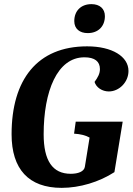

<svg xmlns="http://www.w3.org/2000/svg" viewBox="-20 -898 641 928"><path d="M404 -738C454 -738 487 -770 487 -820C487 -856 462 -878 422 -878C372 -878 339 -846 339 -796C339 -758 366 -738 404 -738ZM278 10C365 10 459 -18 533 -66L573 -310H346L338 -252C369 -250 394 -244 413 -233L390 -91C386 -69 358 -58 322 -58C234 -58 191 -121 191 -249C191 -456 256 -621 388 -621C438 -621 463 -601 463 -564C463 -542 453 -524 437 -502C445 -475 474 -456 506 -456C556 -456 601 -501 601 -555C601 -625 522 -674 401 -674C160 -674 36 -513 36 -249C36 -81 118 10 278 10Z"/></svg>

Font: Caladea
Style: Bold Italic
Weight: 700
Italic angle: -9°
Designer: Carolina Giovagnoli and Andres Torresi
Foundry: Carolina Giovagnoli & Andres Torresi
Version: Version 1.001;hotconv 1.0.109;makeotfexe 2.5.65596